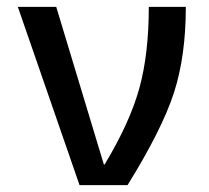

<svg xmlns="http://www.w3.org/2000/svg" viewBox="-20 -540 609 560"><path d="M285 -60Q359 -183 386.5 -283Q414 -383 414 -520H522Q522 -377 487.5 -270Q453 -163 352 0H212L32 -520H144L283 -60Z"/></svg>

Font: Mplus 1p Medium
Style: Regular
Weight: 500
Version: Version 1.061